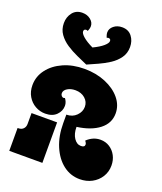

<svg xmlns="http://www.w3.org/2000/svg" viewBox="-191 -1202 1133 1341"><g transform="rotate(20 375.5 -531.5)"><path d="M30 -487Q30 -552 70 -604.5Q110 -657 178.5 -687.5Q247 -718 334 -718Q421 -718 491.5 -688.5Q562 -659 603 -609.5Q644 -560 644 -499Q644 -426 583.5 -379Q523 -332 419 -318Q419 -267 440.5 -235Q462 -203 493 -203Q521 -203 521 -223Q521 -234 509 -249Q554 -291 608 -291Q647 -291 677 -271.5Q707 -252 724 -219.5Q741 -187 741 -147Q741 -100 717.5 -62.5Q694 -25 654 -3.5Q614 18 564 18Q495 18 440.5 -24Q386 -66 354.5 -140.5Q323 -215 323 -311V-374Q368 -374 397 -403Q426 -432 426 -469Q426 -506 397.5 -531Q369 -556 325 -556Q291 -556 266.5 -541Q242 -526 242 -504Q242 -493 249 -485Q256 -477 264 -477Q270 -477 274 -480Q282 -470 287.5 -456.5Q293 -443 293 -428Q293 -389 263.5 -359.5Q234 -330 181 -330Q141 -330 106.5 -349.5Q72 -369 51 -404.5Q30 -440 30 -487ZM91 -301H281V0H35V-170H41Q64 -170 77.5 -184Q91 -198 91 -220ZM580 -969Q580 -923 555.5 -888.5Q531 -854 493 -829Q455 -804 412.5 -785Q370 -766 334 -750Q298 -766 255.5 -785Q213 -804 175 -829Q137 -854 112.5 -888.5Q88 -923 88 -969Q88 -1015 114 -1048Q140 -1081 186 -1081Q223 -1081 248 -1060.5Q273 -1040 273 -1012Q273 -1004 270.5 -994Q268 -984 263 -974Q258 -978 252 -978Q234 -978 234 -961Q234 -945 260 -922.5Q286 -900 334 -877Q382 -900 408 -922.5Q434 -945 434 -961Q434 -978 416 -978Q410 -978 405 -974Q400 -984 397.5 -994Q395 -1004 395 -1012Q395 -1040 420 -1060.5Q445 -1081 482 -1081Q529 -1081 554.5 -1048Q580 -1015 580 -969Z"/></g></svg>

Font: Exile
Style: Regular
Weight: 400
Designer: Bartłomiej Rózga @rozgatype
Version: Version 1.000; ttfautohint (v1.8.4.7-5d5b)